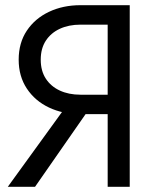

<svg xmlns="http://www.w3.org/2000/svg" viewBox="-20 -720 600 740"><path d="M355 -345H260L10 0H115ZM480 -700H395V0H480ZM433 -625V-700H290Q223 -700 169 -674.5Q115 -649 83.5 -602Q52 -555 52 -490Q52 -426 83.5 -378.5Q115 -331 169 -305.5Q223 -280 290 -280H433V-355H290Q245 -355 210.5 -371Q176 -387 156.5 -417Q137 -447 137 -490Q137 -533 156.5 -563Q176 -593 210.5 -609Q245 -625 290 -625Z"/></svg>

Font: Glinicke Jost Regular
Style: Regular
Weight: 400
Version: Version 3.710